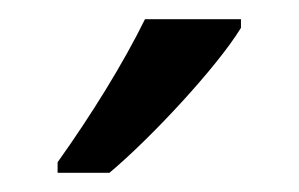

<svg xmlns="http://www.w3.org/2000/svg" viewBox="-20 -786 311 200"><path d="M231 -757V-766H131C109 -721 75 -666 40 -617V-606H94C137 -642 206 -716 231 -757Z"/></svg>

Font: Noto Sans Kannada Condensed
Style: Regular
Weight: 400
Width: 3
Designer: Jelle Bosma - Monotype Design Team
Foundry: Monotype Imaging Inc.
Version: Version 2.005